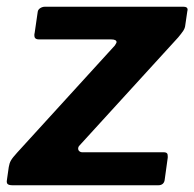

<svg xmlns="http://www.w3.org/2000/svg" viewBox="-32 -550 577 570"><path d="M438 0C449 0 456 -6 457 -17L466 -82C466 -84 466 -85 466 -86C466 -94 464 -98 453 -98H212C205 -98 200 -103 200 -108C200 -112 201 -115 204 -118L497 -439C510 -455 517 -463 518 -475L524 -516C524 -518 525 -519 525 -521C525 -527 521 -530 513 -530H101C92 -530 81 -524 80 -515L71 -453C70 -450 70 -447 70 -445C70 -439 72 -433 84 -433H298C309 -433 314 -430 314 -425C314 -423 312 -420 309 -415L19 -97C0 -76 -3 -70 -6 -54L-11 -19C-11 -16 -12 -14 -12 -12C-12 -5 -10 0 6 0Z"/></svg>

Font: Libre Franklin
Style: Bold Italic
Weight: 700
Italic angle: -8°
Designer: Pablo Impallari, Rodrigo Fuenzalida
Foundry: Impallari Type
Version: Version 1.002; ttfautohint (v1.5)